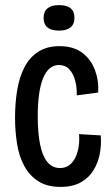

<svg xmlns="http://www.w3.org/2000/svg" viewBox="-20 -721 435 753"><path d="M217 12Q165 12 130.5 -10Q96 -32 75.5 -69.5Q55 -107 47 -156.5Q39 -206 39 -260Q39 -317 47.5 -368Q56 -419 76 -457.5Q96 -496 130 -518Q164 -540 213 -540Q268 -540 302.5 -514Q337 -488 352.5 -446Q368 -404 365 -358L281 -347Q282 -379 274.5 -406Q267 -433 251.5 -449.5Q236 -466 211 -466Q190 -466 174.5 -452.5Q159 -439 148.5 -413Q138 -387 133 -349.5Q128 -312 128 -265Q128 -201 137 -155.5Q146 -110 165.5 -86Q185 -62 215 -62Q242 -62 259.5 -80Q277 -98 285 -128.5Q293 -159 290 -195L375 -190Q378 -156 372 -121Q366 -86 348 -55.5Q330 -25 298 -6.5Q266 12 217 12ZM211 -601Q181 -601 166 -613.5Q151 -626 151 -651Q151 -676 166.5 -688.5Q182 -701 211 -701Q242 -701 257 -688.5Q272 -676 272 -651Q272 -626 256.5 -613.5Q241 -601 211 -601Z"/></svg>

Font: Bricolage Grotesque 24pt Condensed
Style: Regular
Weight: 400
Width: 3
Designer: Mathieu Triay
Foundry: Atelier Triay
Version: Version 1.001;gftools[0.9.33.dev8+g029e19f]